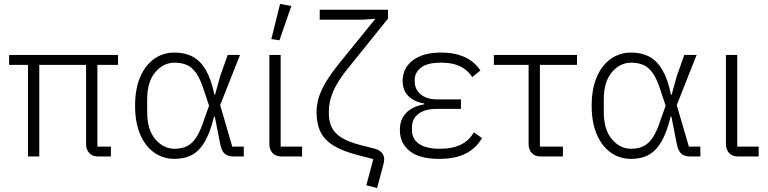

<svg xmlns="http://www.w3.org/2000/svg" viewBox="-20 -789 3872 968"><path d="M471 -462V-50H539V0H477Q446 0 430 -17.5Q414 -35 414 -61V-462H178V0H121V-462H26V-512H575V-462Z M1209 -50V0H1159Q1129 0 1113 -14Q1097 -28 1090 -64L1063 -201H1059Q1041 -125 1014.5 -78Q988 -31 950.5 -9.5Q913 12 860 12Q802 12 757 -20Q712 -52 686.5 -112Q661 -172 661 -256Q661 -340 686.5 -400Q712 -460 757 -492Q802 -524 860 -524Q913 -524 952 -503Q991 -482 1018 -435.5Q1045 -389 1061 -311H1064L1090 -405L1128 -512H1190L1090 -259L1151 -50ZM860 -39Q897 -39 923.5 -52.5Q950 -66 970.5 -98Q991 -130 1009 -186L1034 -256L1009 -331Q992 -386 971 -417.5Q950 -449 923 -461Q896 -473 860 -473Q804 -473 763 -425Q722 -377 722 -287V-225Q722 -135 763 -87Q804 -39 860 -39Z M1503 -50V0H1401Q1370 0 1354 -17.5Q1338 -35 1338 -63V-512H1395V-50ZM1449 -759 1389 -586 1348 -592 1392 -769Z M1592 -690V-740H1936V-695L1742 -454Q1682 -381 1660 -328.5Q1638 -276 1638 -231V-217Q1638 -176 1653 -146Q1668 -116 1703 -94.5Q1738 -73 1796 -58L1867 -40Q1893 -33 1905 -19Q1917 -5 1917 14Q1917 20 1916 26.5Q1915 33 1913 40L1881 159L1827 145L1862 13L1788 -6Q1709 -26 1662.5 -54.5Q1616 -83 1596 -124Q1576 -165 1576 -224Q1576 -258 1586 -293.5Q1596 -329 1621.5 -372.5Q1647 -416 1693 -473L1870 -691V-694L1811 -690Z M2369 -122 2410 -93Q2382 -43 2329.5 -15.5Q2277 12 2194 12Q2095 12 2045.5 -27.5Q1996 -67 1996 -134Q1996 -187 2028 -220Q2060 -253 2119 -263V-267Q2068 -276 2039 -304.5Q2010 -333 2010 -381Q2010 -446 2061.5 -485Q2113 -524 2203 -524Q2254 -524 2292.5 -512.5Q2331 -501 2358 -480.5Q2385 -460 2402 -434L2361 -400Q2347 -422 2326 -438.5Q2305 -455 2275 -464Q2245 -473 2203 -473Q2134 -473 2102.5 -448Q2071 -423 2071 -388V-376Q2071 -339 2101 -313.5Q2131 -288 2182 -288H2304V-240H2182Q2122 -240 2089.5 -215Q2057 -190 2057 -147V-132Q2057 -88 2093 -63.5Q2129 -39 2197 -39Q2262 -39 2304 -60Q2346 -81 2369 -122Z M2818 0H2708Q2677 0 2661 -17.5Q2645 -35 2645 -63V-462H2470V-512H2889V-462H2702V-50H2818Z M3511 -50V0H3461Q3431 0 3415 -14Q3399 -28 3392 -64L3365 -201H3361Q3343 -125 3316.5 -78Q3290 -31 3252.5 -9.5Q3215 12 3162 12Q3104 12 3059 -20Q3014 -52 2988.5 -112Q2963 -172 2963 -256Q2963 -340 2988.5 -400Q3014 -460 3059 -492Q3104 -524 3162 -524Q3215 -524 3254 -503Q3293 -482 3320 -435.5Q3347 -389 3363 -311H3366L3392 -405L3430 -512H3492L3392 -259L3453 -50ZM3162 -39Q3199 -39 3225.5 -52.5Q3252 -66 3272.5 -98Q3293 -130 3311 -186L3336 -256L3311 -331Q3294 -386 3273 -417.5Q3252 -449 3225 -461Q3198 -473 3162 -473Q3106 -473 3065 -425Q3024 -377 3024 -287V-225Q3024 -135 3065 -87Q3106 -39 3162 -39Z M3805 -50V0H3703Q3672 0 3656 -17.5Q3640 -35 3640 -63V-512H3697V-50Z"/></svg>

Font: IBM Plex Sans Light
Style: Regular
Weight: 300
Designer: Mike Abbink, Paul van der Laan, Pieter van Rosmalen
Foundry: Bold Monday
Version: Version 3.201